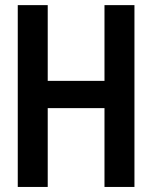

<svg xmlns="http://www.w3.org/2000/svg" viewBox="-20 -740 602 760"><path d="M50.3 0V-719.7H168.9V-419.9H393.6V-719.7H512.2V0H393.6V-312H168.9V0Z"/></svg>

Font: Reddit Mono SemiBold
Style: Regular
Weight: 600
Monospace: yes
Designer: Stephen Hutchings
Foundry: Reddit
Version: Version 1.014